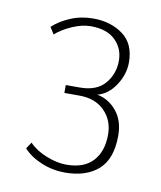

<svg xmlns="http://www.w3.org/2000/svg" viewBox="-58 -758 443 527"><g transform="rotate(10 163.5 -495.0)"><path d="M41 -327 53 -345Q71 -326 101 -314Q131 -302 157 -302Q206 -302 231 -329Q256 -356 256 -403Q256 -443 230 -469Q204 -495 160 -495H118V-517H157Q204 -517 227 -544Q250 -571 250 -608Q250 -642 226.5 -665Q203 -688 158 -688Q134 -688 106.5 -676Q79 -664 61 -648L49 -667Q68 -685 97.5 -697.5Q127 -710 161 -710Q210 -710 244 -685Q278 -660 278 -608Q278 -575 258 -544.5Q238 -514 208 -506Q240 -500 262 -473.5Q284 -447 284 -405Q284 -340 250 -310Q216 -280 157 -280Q123 -280 91.5 -293Q60 -306 41 -327Z"/></g></svg>

Font: Trirong Thin
Style: Regular
Weight: 250
Designer: Katatrad Team
Foundry: CadsonDemak
Version: Version 1.001